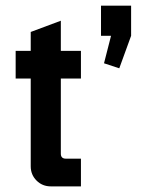

<svg xmlns="http://www.w3.org/2000/svg" viewBox="-20 -663 522 683"><path d="M339.3 -642.9H446.4V-535.7L404.3 -420L350 -437.9L375 -535.7H339.3ZM89.3 -549.3 196.4 -589.3V-482.1H267.9V-383.6H196.4V-116.4Q196.4 -98.6 214.3 -98.6H267.9V0H160.7Q130.7 0 110 -20.7Q89.3 -41.4 89.3 -71.4V-383.6H35.7V-482.1H89.3Z"/></svg>

Font: Aire Exterior
Style: Regular
Weight: 400
Width: 4
Designer: Jayvee Enaguas (HarvettFox96)
Version: 20190503.02